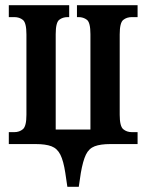

<svg xmlns="http://www.w3.org/2000/svg" viewBox="-20 -556 564 741"><path d="M240 165 232 111Q225 65 213 41Q201 17 178.5 8.5Q156 0 118 0H14V-46H35Q55 -46 68.5 -57.5Q82 -69 82 -113V-423Q82 -468 68.5 -479Q55 -490 35 -490H14V-536H247V-490H241Q222 -490 208.5 -479.5Q195 -469 195 -424V-56H329V-424Q329 -469 315.5 -479.5Q302 -490 283 -490H277V-536H511V-490H489Q469 -490 455.5 -479Q442 -468 442 -423V-113Q442 -69 455.5 -57.5Q469 -46 489 -46H511V0H406Q368 0 345.5 8.5Q323 17 311.5 41Q300 65 292 111L284 165Z"/></svg>

Font: Noto Serif ExtraCondensed SemiBold
Style: Regular
Weight: 600
Width: 2
Designer: Monotype Design Team
Foundry: Monotype Imaging Inc.
Version: Version 2.015; ttfautohint (v1.8.4.7-5d5b)